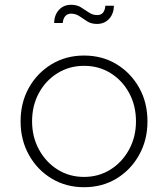

<svg xmlns="http://www.w3.org/2000/svg" viewBox="-20 -770 702 802"><path d="M331 12Q407 12 466.5 -24Q526 -60 561 -122.5Q596 -185 596 -263Q596 -342 561 -404Q526 -466 466.5 -502Q407 -538 331 -538Q256 -538 196 -502Q136 -466 101 -404Q66 -342 66 -263Q66 -185 101 -122.5Q136 -60 196 -24Q256 12 331 12ZM331 -31Q270 -31 221 -61.5Q172 -92 143 -145Q114 -198 114 -263Q114 -329 142.5 -381.5Q171 -434 220.5 -464.5Q270 -495 331 -495Q393 -495 442 -464.5Q491 -434 519.5 -381.5Q548 -329 548 -263Q548 -198 519 -145Q490 -92 441 -61.5Q392 -31 331 -31ZM385 -670Q416 -670 435.5 -691Q455 -712 456 -746H420Q417 -707 386 -707Q367 -707 351 -718Q335 -729 318 -739.5Q301 -750 277 -750Q246 -750 226.5 -729Q207 -708 206 -674H242Q244 -694 253.5 -703.5Q263 -713 276 -713Q296 -713 311.5 -702.5Q327 -692 344 -681Q361 -670 385 -670Z"/></svg>

Font: Plus Jakarta Sans ExtraLight
Style: Regular
Weight: 200
Designer: Gumpita Rahayu
Foundry: Tokotype
Version: Version 2.004; ttfautohint (v1.8.3)